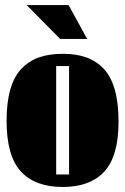

<svg xmlns="http://www.w3.org/2000/svg" viewBox="-20 -724 493 756"><path d="M227.1 12.2Q118.2 12.2 62 -49.1Q5.9 -110.4 5.9 -248Q5.9 -319.8 20.5 -371.3Q35.2 -422.9 64.5 -453.4Q93.8 -483.9 133.5 -498Q173.3 -512.2 227.1 -512.2Q280.3 -512.2 319.8 -498Q359.4 -483.9 388.4 -453.1Q417.5 -422.4 432.1 -370.4Q446.8 -318.4 446.8 -245.1Q446.8 -109.4 390.9 -48.6Q335 12.2 227.1 12.2ZM201.2 -37.1H252V-463.9H201.2ZM250 -704.1 323.2 -570.8H216.8L85 -704.1Z"/></svg>

Font: Lletraferida
Style: Heavy
Weight: 900
Designer: Josep Patau Bellart
Foundry: Josep Patau Bellart
Version: Version 1.000